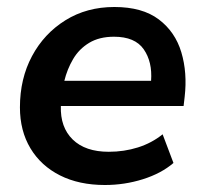

<svg xmlns="http://www.w3.org/2000/svg" viewBox="-20 -519 583 549"><path d="M280 10Q206 10 151.5 -17.5Q97 -45 67 -95Q37 -145 37 -212Q37 -294 71.5 -358.5Q106 -423 167 -461Q228 -499 307 -499Q387 -499 434 -463.5Q481 -428 498.5 -369.5Q516 -311 508 -242L505 -216H154Q152 -155 188 -120Q224 -85 291 -85Q335 -85 374.5 -97.5Q414 -110 445 -135L476 -53Q441 -23 388.5 -6.5Q336 10 280 10ZM306 -414Q264 -414 235 -396.5Q206 -379 189 -350Q172 -321 164 -288H412Q416 -342 391 -378Q366 -414 306 -414Z"/></svg>

Font: Nunito Sans
Style: Bold Italic
Weight: 700
Italic angle: -9°
Designer: Vernon Adams
Foundry: Vernon Adams
Version: Version 3.006; ttfautohint (v1.8.3)